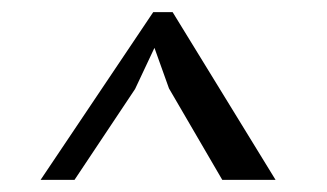

<svg xmlns="http://www.w3.org/2000/svg" viewBox="-20 -731 540 317"><path d="M233 -711H265L435 -434H347L259 -585L235 -652L203 -584L103 -434H47Z"/></svg>

Font: PTSerif
Style: Regular
Weight: 400
Designer: A.Korolkova, O.Umpeleva, V.Yefimov
Foundry: ParaType Ltd
Version: Version 1.000W OFL; ttfautohint (v1.2) -l 8 -r 50 -G 200 -x 